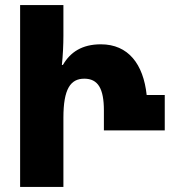

<svg xmlns="http://www.w3.org/2000/svg" viewBox="-20 -734 687 754"><path d="M59 0H229V-272C229 -385 257 -425 311 -425C365 -425 388 -386 388 -300V-222H627V-361H556C543 -482 484 -560 376 -560C302 -560 256 -529 227 -479H223C227 -515 229 -560 229 -593V-714H59Z"/></svg>

Font: Noto Sans Georgian ExtraCondensed Black
Style: Regular
Weight: 900
Width: 2
Designer: Monotype Design Team, Akaki Razmadze
Foundry: Google LLC
Version: Version 2.005